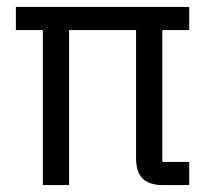

<svg xmlns="http://www.w3.org/2000/svg" viewBox="-20 -536 603 556"><path d="M450 -449V-67H528V0H452Q412 0 393 -19Q374 -38 374 -78V-449H180V0H104V-449H26V-516H528V-449Z"/></svg>

Font: IBM Plex Sans Condensed
Style: Regular
Weight: 400
Width: 3
Designer: Mike Abbink, Paul van der Laan, Pieter van Rosmalen
Foundry: Bold Monday
Version: Version 3.201